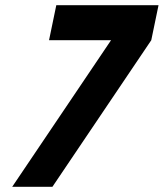

<svg xmlns="http://www.w3.org/2000/svg" viewBox="-20 -720 631 740"><path d="M182 0 563 -565 591 -700H197L169 -565H408L27 0Z"/></svg>

Font: Advent Pro ExtraBold
Style: Italic
Weight: 800
Italic angle: -12°
Version: Version 3.000